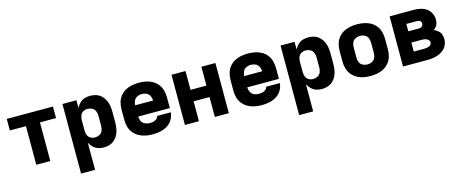

<svg xmlns="http://www.w3.org/2000/svg" viewBox="-42 -1146 4692 1959"><g transform="rotate(-15 2304.0 -166.5)"><path d="M214 0H362V-408H532V-530H44V-408H214Z M632 205H780V-81Q794 -54 816 -32.5Q838 -11 867 -1.5Q896 8 927 8Q958 8 989 -2Q1020 -12 1043.5 -34.5Q1067 -57 1080.5 -86Q1094 -115 1099 -146.5Q1104 -178 1104 -210V-320Q1104 -352 1099 -383.5Q1094 -415 1080.5 -444Q1067 -473 1043.5 -495.5Q1020 -518 989 -528Q958 -538 927 -538Q896 -538 867 -529Q838 -520 816 -498.5Q794 -477 780 -449V-530H632ZM865 -114Q841 -114 819 -126.5Q797 -139 788.5 -162.5Q780 -186 780 -210V-320Q780 -344 788.5 -367.5Q797 -391 819 -403.5Q841 -416 865 -416Q890 -416 913 -404.5Q936 -393 946 -369Q956 -345 956 -320V-210Q956 -185 946 -161Q936 -137 913 -125.5Q890 -114 865 -114Z M1443 8Q1483 8 1523 0Q1563 -8 1598 -29.5Q1633 -51 1654 -86.5Q1675 -122 1678 -162H1533Q1531 -144 1515 -131.5Q1499 -119 1480.5 -115Q1462 -111 1443 -111Q1418 -111 1393.5 -122Q1369 -133 1357.5 -156.5Q1346 -180 1345 -206H1680V-320Q1680 -357 1670.5 -393Q1661 -429 1638 -458.5Q1615 -488 1582.5 -506Q1550 -524 1513.5 -531Q1477 -538 1440 -538Q1403 -538 1366.5 -531Q1330 -524 1297.5 -506Q1265 -488 1242 -458.5Q1219 -429 1209.5 -393Q1200 -357 1200 -320V-210Q1200 -173 1209.5 -137Q1219 -101 1243 -71.5Q1267 -42 1300 -24Q1333 -6 1369.5 1Q1406 8 1443 8ZM1345 -325Q1346 -350 1357 -373.5Q1368 -397 1391.5 -408Q1415 -419 1440 -419Q1465 -419 1488.5 -408Q1512 -397 1523.5 -373.5Q1535 -350 1535 -325Z M1784 0H1932V-210H2100V0H2248V-530H2100V-331H1932V-530H1784Z M2595 8Q2635 8 2675 0Q2715 -8 2750 -29.5Q2785 -51 2806 -86.5Q2827 -122 2830 -162H2685Q2683 -144 2667 -131.5Q2651 -119 2632.5 -115Q2614 -111 2595 -111Q2570 -111 2545.5 -122Q2521 -133 2509.5 -156.5Q2498 -180 2497 -206H2832V-320Q2832 -357 2822.5 -393Q2813 -429 2790 -458.5Q2767 -488 2734.5 -506Q2702 -524 2665.5 -531Q2629 -538 2592 -538Q2555 -538 2518.5 -531Q2482 -524 2449.5 -506Q2417 -488 2394 -458.5Q2371 -429 2361.5 -393Q2352 -357 2352 -320V-210Q2352 -173 2361.5 -137Q2371 -101 2395 -71.5Q2419 -42 2452 -24Q2485 -6 2521.5 1Q2558 8 2595 8ZM2497 -325Q2498 -350 2509 -373.5Q2520 -397 2543.5 -408Q2567 -419 2592 -419Q2617 -419 2640.5 -408Q2664 -397 2675.5 -373.5Q2687 -350 2687 -325Z M2936 205H3084V-81Q3098 -54 3120 -32.5Q3142 -11 3171 -1.5Q3200 8 3231 8Q3262 8 3293 -2Q3324 -12 3347.5 -34.5Q3371 -57 3384.5 -86Q3398 -115 3403 -146.5Q3408 -178 3408 -210V-320Q3408 -352 3403 -383.5Q3398 -415 3384.5 -444Q3371 -473 3347.5 -495.5Q3324 -518 3293 -528Q3262 -538 3231 -538Q3200 -538 3171 -529Q3142 -520 3120 -498.5Q3098 -477 3084 -449V-530H2936ZM3169 -114Q3145 -114 3123 -126.5Q3101 -139 3092.5 -162.5Q3084 -186 3084 -210V-320Q3084 -344 3092.5 -367.5Q3101 -391 3123 -403.5Q3145 -416 3169 -416Q3194 -416 3217 -404.5Q3240 -393 3250 -369Q3260 -345 3260 -320V-210Q3260 -185 3250 -161Q3240 -137 3217 -125.5Q3194 -114 3169 -114Z M3744 8Q3781 8 3817.5 1Q3854 -6 3886.5 -24.5Q3919 -43 3942 -72Q3965 -101 3974.5 -137Q3984 -173 3984 -210V-320Q3984 -357 3974.5 -393Q3965 -429 3942 -458.5Q3919 -488 3886.5 -506Q3854 -524 3817.5 -531Q3781 -538 3744 -538Q3707 -538 3670.5 -531Q3634 -524 3601.5 -506Q3569 -488 3546 -458.5Q3523 -429 3513.5 -393Q3504 -357 3504 -320V-210Q3504 -173 3513.5 -137Q3523 -101 3546 -72Q3569 -43 3601.5 -24.5Q3634 -6 3670.5 1Q3707 8 3744 8ZM3744 -114Q3719 -114 3695.5 -125.5Q3672 -137 3662 -161Q3652 -185 3652 -210V-320Q3652 -345 3662 -369Q3672 -393 3695.5 -404.5Q3719 -416 3744 -416Q3769 -416 3792.5 -404.5Q3816 -393 3826 -369Q3836 -345 3836 -320V-210Q3836 -185 3826 -161Q3816 -137 3792.5 -125.5Q3769 -114 3744 -114Z M4088 0H4343Q4374 0 4405 -4Q4436 -8 4465.5 -20Q4495 -32 4519 -52.5Q4543 -73 4555.5 -102.5Q4568 -132 4568 -163Q4568 -188 4559 -212Q4550 -236 4530 -252Q4510 -268 4487 -279Q4503 -289 4514.5 -304Q4526 -319 4531 -337.5Q4536 -356 4536 -375Q4536 -410 4520.5 -442.5Q4505 -475 4476 -495Q4447 -515 4412.5 -522.5Q4378 -530 4343 -530H4088ZM4233 -333V-411H4343Q4354 -411 4365.5 -408Q4377 -405 4384 -395Q4391 -385 4391 -374Q4391 -362 4384.5 -351.5Q4378 -341 4366.5 -337Q4355 -333 4343 -333ZM4233 -119V-214H4343Q4360 -214 4377.5 -210.5Q4395 -207 4409 -194.5Q4423 -182 4423 -165Q4423 -152 4414.5 -141.5Q4406 -131 4393.5 -127Q4381 -123 4368.5 -121Q4356 -119 4343 -119Z"/></g></svg>

Font: Iosevka Sparkle Heavy
Style: Regular
Weight: 900
Designer: Belleve Invis
Foundry: Belleve Invis
Version: Version 4.5.0; ttfautohint (v1.8.3)